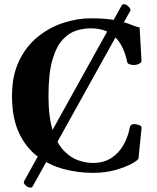

<svg xmlns="http://www.w3.org/2000/svg" viewBox="-20 -793 733 897"><path d="M413.6 14.6Q344.7 14.6 277.6 -3.2Q210.4 -21 155.8 -62Q101.1 -103 68.6 -172.4Q36.1 -241.7 36.1 -344.7Q36.1 -441.4 70.1 -510.5Q104 -579.6 158.9 -623Q213.9 -666.5 278.3 -687Q342.8 -707.5 403.3 -707.5Q478.5 -707.5 523.2 -697.8Q567.9 -688 592.8 -677.5Q617.7 -667 632.3 -664.6L641.1 -509.3Q642.1 -501 630.1 -495.4Q618.2 -489.7 611.8 -489.7Q610.4 -489.7 609.1 -489.5Q607.9 -489.3 605.5 -489.3Q596.7 -489.3 586.2 -492.4Q575.7 -495.6 574.2 -503.4Q565.9 -545.4 546.9 -581.1Q527.8 -616.7 493.2 -638.7Q458.5 -660.6 402.3 -660.6Q372.1 -660.6 338.1 -650.6Q304.2 -640.6 274.2 -609.4Q244.1 -578.1 225.3 -514.9Q206.5 -451.7 206.5 -344.7Q206.5 -243.2 227.3 -181.2Q248 -119.1 280.5 -86.7Q313 -54.2 348.4 -43Q383.8 -31.7 413.1 -31.7Q464.8 -31.7 500.2 -54.9Q535.6 -78.1 556.9 -115.7Q578.1 -153.3 586.4 -197.3Q588.4 -207 594.5 -210.2Q600.6 -213.4 608.4 -213.4Q614.3 -213.4 627.9 -209.2Q641.6 -205.1 641.6 -196.8L627 -52.7Q626.5 -45.9 597.7 -29.5Q568.8 -13.2 520.8 0.7Q472.7 14.6 413.6 14.6ZM549.3 -769Q552.2 -773.4 559.1 -773.4Q564.9 -773.4 569.8 -770.5Q577.6 -766.1 584.2 -758.1Q590.8 -750 589.8 -744.6L131.3 80.1Q128.4 83.5 123 83.5Q114.3 83.5 107.4 79.1Q89.8 67.9 91.3 55.7Z"/></svg>

Font: Gelasio SemiBold
Style: Regular
Weight: 600
Designer: Eben Sorkin
Foundry: Eben Sorkin
Version: Version 1.008